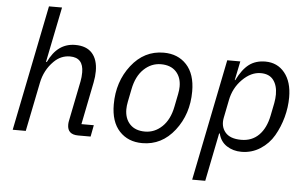

<svg xmlns="http://www.w3.org/2000/svg" viewBox="-59 -833 1806 1127"><g transform="rotate(5 843.5 -270.0)"><path d="M36 0 185 -740H262L196 -414H201Q254 -528 359 -528Q425 -528 458.5 -490.5Q492 -453 492 -385Q492 -353 485 -318L435 -68H508L495 0H422Q358 0 358 -58Q358 -69 360 -79L408 -318Q413 -343 413 -371Q413 -458 334 -458Q280 -458 239 -417Q186 -364 171 -288L113 0Z M800 12Q716 12 665 -43Q614 -98 614 -200Q614 -334 689.5 -431Q765 -528 880 -528Q964 -528 1015 -473Q1066 -418 1066 -316Q1066 -182 990.5 -85Q915 12 800 12ZM970 -218 985 -293Q990 -318 990 -338Q990 -393 958.5 -426Q927 -459 870 -459Q813 -459 769 -417Q725 -375 710 -298L695 -223Q690 -198 690 -178Q690 -123 721.5 -90Q753 -57 810 -57Q867 -57 911 -99Q955 -141 970 -218Z M1111 200 1255 -516H1332L1309 -404H1312Q1344 -469 1383 -498.5Q1422 -528 1479 -528Q1550 -528 1593 -475Q1636 -422 1636 -331Q1636 -272 1620 -213Q1604 -154 1574.5 -103Q1545 -52 1495 -20Q1445 12 1384 12Q1335 12 1297.5 -12.5Q1260 -37 1249 -84H1245L1188 200ZM1377 -58Q1440 -58 1481 -99Q1522 -140 1537 -215L1552 -290Q1557 -318 1557 -341Q1557 -394 1532.5 -426Q1508 -458 1458 -458Q1401 -458 1350 -407Q1299 -356 1285 -283L1264 -178Q1254 -127 1282.5 -92.5Q1311 -58 1377 -58Z"/></g></svg>

Font: Aneliza
Style: Italic
Weight: 400
Italic angle: -11.31°
Designer: Mike Abbink, Paul van der Laan, Pieter van Rosmalen
Foundry: Bold Monday
Version: Version 3.0